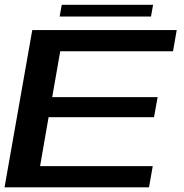

<svg xmlns="http://www.w3.org/2000/svg" viewBox="-22 -804 790 824"><path d="M-2.5 0H617.5L633.5 -91H150L186.5 -301H639L654.5 -387H202L236.5 -584H720.5L736.5 -675H116.5ZM234 -733H626L635 -783.5H243Z"/></svg>

Font: Anybody Expanded Medium
Style: Italic
Weight: 500
Width: 7
Italic angle: -10°
Version: Version 1.113;gftools[0.9.25]